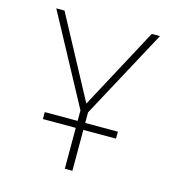

<svg xmlns="http://www.w3.org/2000/svg" viewBox="-105 -790 810 880"><g transform="rotate(15 300.0 -350.0)"><path d="M126 -194V-227H473V-194ZM282 0V-277L54 -700H93L300 -314L507 -700H546L318 -277V0Z"/></g></svg>

Font: Overpass Thin
Style: Regular
Weight: 250
Designer: Delve Withrington, Dave Bailey, Thomas Jockin
Foundry: Delve Fonts LLC
Version: Version 4.000